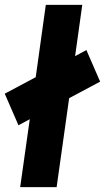

<svg xmlns="http://www.w3.org/2000/svg" viewBox="-26 -770 452 790"><path d="M312.5 -750 283 -539 329.5 -564 386 -434 258.5 -366 207 0H57L96.5 -279.5L50 -254.5L-6.5 -384.5L121 -452.5L162.5 -750Z"/></svg>

Font: Urbanist Black
Style: Italic
Weight: 900
Italic angle: -8°
Designer: Corey Hu
Foundry: Corey Hu
Version: Version 1.330; ttfautohint (v1.8.4.7-5d5b)